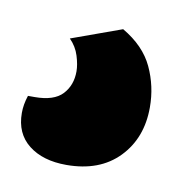

<svg xmlns="http://www.w3.org/2000/svg" viewBox="-58 -74 295 313"><g transform="rotate(10 89.5 83.0)"><path d="M123 -34Q159 -13 173.5 18Q188 49 188 84Q188 135 156.5 167.5Q125 200 70 200Q31 200 7.5 181.5Q-16 163 -16 129Q-16 115 -11 100H0Q32 100 46 85Q60 70 60 47Q60 36 55.5 21.5Q51 7 40 -4Z"/></g></svg>

Font: Baloo Tammudu 2
Style: Bold
Weight: 700
Designer: Maithili Shingre, Omkar Shende and Ek Type
Foundry: Ek Type
Version: Version 1.640;hotconv 1.0.111;makeotfexe 2.5.65597; ttfautoh